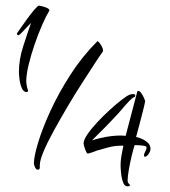

<svg xmlns="http://www.w3.org/2000/svg" viewBox="-20 -726 603 680"><path d="M74 -400Q63 -400 57 -414.5Q51 -429 49 -446Q47 -463 47 -471Q47 -515 62 -561.5Q77 -608 90 -645Q87 -642 77 -631.5Q67 -621 58 -611.5Q49 -602 46 -601Q40 -601 40 -608Q40 -608 50.5 -623Q61 -638 75 -657.5Q89 -677 101.5 -691.5Q114 -706 118 -706Q123 -706 138.5 -701Q154 -696 155 -690Q155 -690 155 -689Q155 -688 154 -687Q143 -669 129 -637Q115 -605 102.5 -568.5Q90 -532 81.5 -497Q73 -462 73 -438Q73 -433 74.5 -424Q76 -415 78 -410Q82 -400 74 -400ZM114 -125Q108 -125 104 -133.5Q100 -142 100 -147Q100 -171 115 -221Q130 -271 159 -334Q188 -397 229.5 -461.5Q271 -526 324 -579L325 -580Q329 -580 337 -567.5Q345 -555 345 -547Q345 -544 344 -543Q335 -531 315.5 -501Q296 -471 270.5 -431.5Q245 -392 219 -348Q193 -304 170.5 -263Q148 -222 134.5 -190Q121 -158 121 -141V-133Q121 -125 114 -125ZM432 -66Q422 -66 417 -77.5Q412 -89 410 -103.5Q408 -118 407.5 -129Q407 -140 407 -139Q407 -157 410 -174Q413 -191 417 -210H408Q386 -210 363.5 -204Q341 -198 321 -192Q320 -191 306.5 -186.5Q293 -182 291 -182Q287 -182 281.5 -197.5Q276 -213 276 -218Q276 -230 289.5 -250Q303 -270 324.5 -293Q346 -316 369 -337Q392 -358 411.5 -373Q431 -388 440 -391Q448 -393 451 -393Q459 -393 459 -388Q459 -383 457 -383Q450 -381 437.5 -368Q425 -355 412.5 -340Q400 -325 392 -317Q370 -293 349.5 -272.5Q329 -252 306 -229Q331 -237 357.5 -241.5Q384 -246 409 -246Q414 -246 417.5 -245.5Q421 -245 425 -245L465 -397Q466 -404 470 -404Q475 -404 480.5 -396Q486 -388 490 -379Q494 -370 494 -367Q492 -355 485.5 -330Q479 -305 472.5 -280Q466 -255 462 -241Q468 -240 480.5 -235Q493 -230 503 -221Q513 -212 513 -199Q513 -191 506.5 -181Q500 -171 493 -171Q490 -171 490 -175Q490 -182 494.5 -189.5Q499 -197 499 -204Q499 -208 490.5 -209.5Q482 -211 472.5 -211.5Q463 -212 461 -212H457Q453 -201 447 -176.5Q441 -152 436.5 -126.5Q432 -101 432 -87Q432 -79 436 -76Q440 -73 440 -69Q440 -66 432 -66Z"/></svg>

Font: Comforter
Style: Regular
Weight: 400
Designer: Robert E. Leuschke
Foundry: Robert E. Leuschke
Version: Version 1.013; ttfautohint (v1.8.3)